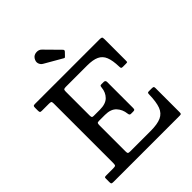

<svg xmlns="http://www.w3.org/2000/svg" viewBox="-266 -1146 1301 1301"><g transform="rotate(-45 384.5 -495.5)"><path d="M121.5 -684H54.5Q41.5 -684 38.8 -688.5Q36 -693 36 -705V-730.5Q36 -743 39.2 -746.5Q42.5 -750 54.5 -750H671.5Q688.5 -750 693 -746.5Q697.5 -743 697.5 -726V-526.5Q697.5 -514 696.8 -510.2Q696 -506.5 683 -506.5H652.5Q641.5 -506.5 639 -511.2Q636.5 -516 636.5 -525.5Q635 -585.5 621 -620Q607 -654.5 575.2 -669.2Q543.5 -684 488 -684H283.5Q269.5 -684 265 -680Q260.5 -676 260.5 -661.5V-434Q260.5 -422 263 -416.5Q265.5 -411 277.5 -411H336.5Q393.5 -411 420.8 -438.5Q448 -466 452 -508.5Q453 -519 455.5 -522.5Q458 -526 466 -526H488Q505 -526 505 -509.5V-262.5Q505 -250.5 502.2 -246.5Q499.5 -242.5 488 -242.5H466.5Q460.5 -242.5 456.8 -245.8Q453 -249 451.5 -260.5Q447 -303 419.8 -332.5Q392.5 -362 337 -362H280Q267 -362 263.8 -357.5Q260.5 -353 260.5 -339V-88Q260.5 -73.5 264.2 -69.8Q268 -66 283 -66H478Q543.5 -66 579.5 -82.2Q615.5 -98.5 630.2 -137.8Q645 -177 646.5 -247Q646.5 -258 649 -261.5Q651.5 -265 660 -265H688.5Q699 -265 703.2 -262.2Q707.5 -259.5 707.5 -248.5V-17.5Q707.5 -6 704.5 -3Q701.5 0 690.5 0H56.5Q44.5 0 40.2 -2.8Q36 -5.5 36 -18V-52Q36 -62.5 39.8 -64.2Q43.5 -66 54 -66H119.5Q137.5 -66 141.8 -70.5Q146 -75 146 -93V-663Q146 -678 141.2 -681Q136.5 -684 121.5 -684ZM410.5 -831 285.5 -903Q269.5 -912 263.5 -930.2Q257.5 -948.5 271 -970Q283.5 -989 308.2 -990.8Q333 -992.5 347.5 -977L447.5 -875.5Q456.5 -866.5 448 -857.5L425.5 -834Q421.5 -829.5 418.8 -828.5Q416 -827.5 410.5 -831Z"/></g></svg>

Font: Besley* Medium
Style: Regular
Weight: 500
Designer: Owen Earl
Foundry: indestructible type*
Version: Version 3.000; ttfautohint (v1.8.3)